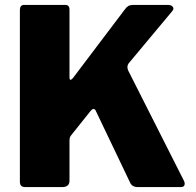

<svg xmlns="http://www.w3.org/2000/svg" viewBox="-20 -762 799 782"><path d="M728 -28Q734 -17 731.5 -8.5Q729 0 716 0H542Q518 0 510 -18L369 -313Q361 -325 348 -309L269 -210Q263 -203 263 -189V-26Q263 0 233 0H85Q71 0 66 -5.5Q61 -11 61 -23V-721Q61 -742 78 -742H246Q263 -742 263 -723V-448Q263 -437 267 -437Q271 -437 277 -444L488 -723Q495 -733 502.5 -737.5Q510 -742 527 -742H663Q678 -742 684 -734Q690 -726 681 -716L504 -504Q495 -491 502 -475L728 -28Z"/></svg>

Font: Libre Franklin Thin ExtraBold
Style: Regular
Weight: 800
Version: Version 3.000